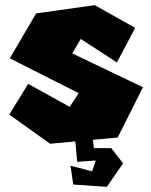

<svg xmlns="http://www.w3.org/2000/svg" viewBox="-20 -570 585 744"><path d="M337 94 253 72 264 145 394 154 457 63 411 4H344L339 -35L271 -33L279 57L351 52ZM89 -245 16 -126 174 -13 436 -37 534 -232 260 -363 293 -419 433 -328 504 -462 347 -550 120 -518 18 -344 285 -209 250 -156Z"/></svg>

Font: Super Mario
Style: Regular
Weight: 400
Version: Version 1.0